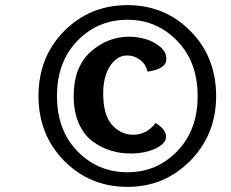

<svg xmlns="http://www.w3.org/2000/svg" viewBox="-20 -694 898 748"><path d="M750 -320Q750 -452 670.5 -534.5Q591 -617 477 -617Q361 -617 281.5 -535Q202 -453 202 -320Q202 -187 281.5 -105Q361 -23 477 -23Q591 -23 670.5 -105Q750 -187 750 -320ZM822 -320Q822 -170 721.5 -68Q621 34 477 34Q330 34 230 -67.5Q130 -169 130 -320Q130 -472 230 -573Q330 -674 477 -674Q622 -674 722 -573Q822 -472 822 -320ZM627 -161Q627 -135 586 -115.5Q545 -96 489 -96Q448 -96 411 -107.5Q374 -119 340.5 -143.5Q307 -168 287 -213.5Q267 -259 267 -319Q267 -433 333 -492Q399 -551 483 -551Q513 -551 544.5 -542.5Q576 -534 602 -513.5Q628 -493 628 -464Q628 -425 555 -415Q547 -446 524 -462Q501 -478 476 -478Q436 -478 409 -437Q382 -396 382 -330Q382 -246 416.5 -207.5Q451 -169 498 -169Q552 -169 586 -215Q627 -190 627 -161Z"/></svg>

Font: Overlock
Style: Bold
Weight: 700
Designer: Dario Muhafara
Foundry: Dario Manuel Muhafara
Version: Version 1.002